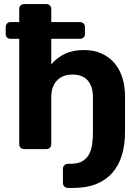

<svg xmlns="http://www.w3.org/2000/svg" viewBox="-20 -730 682 940"><path d="M313 190Q302 190 295 183Q288 176 288 165V97Q288 86 295 79Q302 72 313 72H325Q360 72 381.5 60Q403 48 415 27Q427 6 431 -22.5Q435 -51 435 -85V-254Q435 -307 409.5 -336Q384 -365 334 -365Q287 -365 259 -336Q231 -307 231 -254V-25Q231 -14 224.5 -7Q218 0 207 0H98Q87 0 80.5 -7Q74 -14 74 -25V-540H32Q21 -540 14.5 -546.5Q8 -553 8 -564V-597Q8 -608 14.5 -615Q21 -622 32 -622H74V-685Q74 -696 80.5 -703Q87 -710 98 -710H207Q218 -710 224.5 -703Q231 -696 231 -685V-622H371Q382 -622 389 -615Q396 -608 396 -597V-564Q396 -553 389 -546.5Q382 -540 371 -540H231V-415Q258 -447 297 -466Q336 -485 391 -485Q440 -485 477.5 -468Q515 -451 540.5 -421Q566 -391 579 -350Q592 -309 592 -260V-82Q592 -21 577 29Q562 79 531 115Q500 151 452.5 170.5Q405 190 340 190Z"/></svg>

Font: Fz Rubik SemBd
Style: Regular
Weight: 600
Designer: Hubert and Fischer
Foundry: Hubert and Fischer
Version: Vit hóa bi FontZin.com